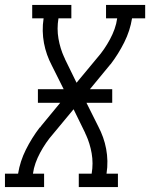

<svg xmlns="http://www.w3.org/2000/svg" viewBox="-61 -755 606 775"><path d="M-41 0V-54H12Q20 -104 43.5 -151Q67 -198 99 -240L101 -241Q102 -243 104 -245Q106 -247 107 -249L182 -340H92V-395H196L148 -491Q137 -512 129 -534.5Q121 -557 116.5 -581Q112 -605 111.5 -630Q111 -655 115 -681H69V-735H227V-681H175Q168 -639 175 -599Q182 -559 198 -524L199 -523V-522Q200 -521 200.5 -519Q201 -517 202 -515L248 -421L331 -521Q346 -538 359 -557Q372 -576 383 -596.5Q394 -617 401.5 -638Q409 -659 412 -681H367V-735H525V-681H472Q464 -631 440.5 -584Q417 -537 385 -495L383 -494Q382 -492 380.5 -490Q379 -488 377 -486L302 -395H392V-340H288L336 -244Q347 -223 355 -200.5Q363 -178 367.5 -154Q372 -130 372.5 -105Q373 -80 369 -54H415V0H257V-54H309Q316 -96 309 -136Q302 -176 286 -211L285 -212V-213Q284 -214 283.5 -216Q283 -218 282 -220L236 -314L153 -214Q138 -197 125 -178Q112 -159 101 -138.5Q90 -118 82.5 -97Q75 -76 72 -54H117V0Z"/></svg>

Font: Iosevka QP Light
Style: Italic
Weight: 300
Italic angle: -9°
Designer: Belleve Invis
Foundry: Belleve Invis
Version: Version 20.0.0; ttfautohint (v1.8.4)